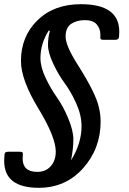

<svg xmlns="http://www.w3.org/2000/svg" viewBox="-23 -715 616 916"><path d="M243 8Q243 -61 160 -197.5Q77 -334 77 -424Q77 -541 155.5 -618Q234 -695 363 -695Q546 -695 546 -564Q546 -549 545 -541Q544 -525 528 -525H470Q461 -525 458 -528Q455 -531 455.5 -537.5Q456 -544 456 -548Q456 -579 438 -599Q420 -619 382 -619Q344 -619 317 -601.5Q290 -584 290 -540Q290 -496 351 -401Q433 -271 448 -206Q457 -171 457 -135Q457 -6 373.5 87.5Q290 181 162 181Q-3 181 -3 53Q-3 18 1.5 13.5Q6 9 16 9H72Q81 9 84 12Q87 15 86 22.5Q85 30 85 41Q85 105 155 105Q195 105 219 78Q243 51 243 8ZM215 -567 210 -570Q170 -507 170 -438Q170 -395 194.5 -343.5Q219 -292 248.5 -250.5Q278 -209 302.5 -150.5Q327 -92 327 -49.5Q327 -7 316 50Q366 -31 366 -113Q366 -165 341 -221Q316 -277 286 -317.5Q256 -358 231 -411Q206 -464 206 -500.5Q206 -537 215 -567Z"/></svg>

Font: Crete Round
Style: Italic
Weight: 400
Designer: Veronika Burian
Foundry: TypeTogether
Version: Version 1.001; ttfautohint (v1.6)